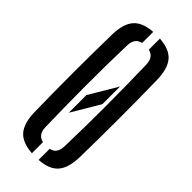

<svg xmlns="http://www.w3.org/2000/svg" viewBox="-258 -855 911 911"><g transform="rotate(45 197.0 -400.0)"><path d="M174.5 7Q107 2.5 77 -32.2Q47 -67 45.5 -140Q40.5 -400 45.5 -660Q47 -733 77 -767.8Q107 -802.5 174.5 -807V-732.5Q134 -724.5 132.5 -674.5Q128.5 -542.5 128.8 -401.8Q129 -261 132.5 -125.5Q134 -75.5 174.5 -67.5ZM219.5 7V-67.5Q259.5 -75 261 -125.5Q265 -261 264.8 -401.8Q264.5 -542.5 261 -674.5Q259.5 -723.5 219.5 -732.5V-807Q287 -802.5 316.8 -767.8Q346.5 -733 348.5 -660Q353.5 -399.5 348.5 -140Q346.5 -67 316.8 -32.2Q287 2.5 219.5 7ZM162.5 -252.5V-371L246.5 -512.5V-394Z"/></g></svg>

Font: Big Shoulders Stencil Display SemiBold
Style: Regular
Weight: 600
Designer: Patric King
Foundry: XO Type Co
Version: Version 1.000